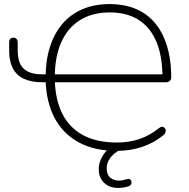

<svg xmlns="http://www.w3.org/2000/svg" viewBox="-20 -733 928 943"><path d="M553 8Q443 8 365.5 -34.5Q288 -77 247 -156Q206 -235 204 -344L213 -329H187Q134 -329 97.5 -346Q61 -363 43 -397.5Q25 -432 25 -483V-524Q25 -548 46 -548Q56 -548 61.5 -541.5Q67 -535 67 -524Q67 -514 67 -505Q67 -496 67 -486Q67 -424 96 -396Q125 -368 186 -368H213L204 -352Q204 -436 225.5 -503Q247 -570 287.5 -617Q328 -664 386.5 -688.5Q445 -713 518 -713Q578 -713 626.5 -697Q675 -681 711.5 -650Q748 -619 772 -575Q796 -531 808.5 -475.5Q821 -420 821 -355Q821 -346 818 -340.5Q815 -335 809 -332Q803 -329 794 -329H238L249 -344Q251 -245 285.5 -175.5Q320 -106 387.5 -69.5Q455 -33 554 -33Q613 -33 663 -49.5Q713 -66 760 -103Q768 -110 774.5 -110.5Q781 -111 786 -107Q791 -103 793 -97Q795 -91 793 -84Q791 -77 785 -71Q738 -32 679.5 -12Q621 8 553 8ZM519 -672Q433 -672 372.5 -634Q312 -596 280.5 -524.5Q249 -453 249 -352L238 -368H789L778 -352Q778 -456 748.5 -527Q719 -598 661.5 -635Q604 -672 519 -672ZM559 190Q518 190 491.5 165Q465 140 465 98Q465 60 488.5 25.5Q512 -9 555 -31L576 0Q561 6 544.5 19Q528 32 516 51Q504 70 504 94Q504 125 521.5 139.5Q539 154 564 154Q575 154 584.5 152Q594 150 603 147Q613 144 618.5 147.5Q624 151 625.5 158Q627 165 624 171.5Q621 178 614 181Q600 186 586.5 188Q573 190 559 190Z"/></svg>

Font: Nunito ExtraLight
Style: Regular
Weight: 200
Designer: Vernon Adams
Foundry: Vernon Adams
Version: Version 3.602;April 4, 2023;FontCreator 14.0.0.2856 64-bit